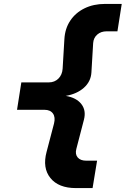

<svg xmlns="http://www.w3.org/2000/svg" viewBox="-20 -850 642 981"><path d="M368 111Q279 111 237.5 59.5Q196 8 218 -74L256 -219Q264 -251 250.5 -270Q237 -289 207 -289H67L89 -429H229Q259 -429 278.5 -448.5Q298 -468 300 -499L309 -650Q312 -704 339 -744.5Q366 -785 412 -807.5Q458 -830 517 -830H602L580 -690H525Q496 -690 477 -673.5Q458 -657 456 -630L447 -479Q444 -433 408.5 -401.5Q373 -370 316 -360Q370 -351 395.5 -318.5Q421 -286 409 -239L370 -89Q363 -62 377 -45.5Q391 -29 421 -29H476L453 111Z"/></svg>

Font: JetBrains Mono NL ExtraBold
Style: Italic
Weight: 800
Italic angle: -9°
Monospace: yes
Designer: Philipp Nurullin, Konstantin Bulenkov
Foundry: JetBrains
Version: Version 2.305; ttfautohint (v1.8.4.7-5d5b)